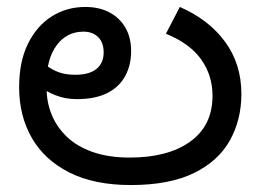

<svg xmlns="http://www.w3.org/2000/svg" viewBox="-20 -520 749 552"><path d="M356 12Q251 12 179.5 -24Q108 -60 71.5 -123.5Q35 -187 35 -269Q35 -343 60.5 -394.5Q86 -446 129 -473Q172 -500 225 -500Q265 -500 294.5 -484.5Q324 -469 340.5 -440.5Q357 -412 357 -373Q357 -333 340 -301.5Q323 -270 288.5 -252.5Q254 -235 201 -235Q168 -235 140 -246Q112 -257 91.5 -273Q71 -289 58 -304L81 -366Q89 -355 103.5 -340.5Q118 -326 141 -315.5Q164 -305 196 -305Q237 -305 257.5 -322Q278 -339 278 -369Q278 -398 262 -413.5Q246 -429 220 -429Q172 -429 143 -390Q114 -351 114 -284V-266Q114 -226 128.5 -190.5Q143 -155 172 -127Q201 -99 246.5 -83Q292 -67 353 -67Q463 -67 527 -113Q591 -159 591 -245Q591 -303 558.5 -349Q526 -395 457 -423L497 -500Q580 -464 627 -400Q674 -336 674 -250Q674 -176 641 -116.5Q608 -57 537.5 -22.5Q467 12 356 12Z"/></svg>

Font: telugu15
Style: Book
Weight: 400
Designer: Jelle Bosma - Monotype Design Team
Foundry: Monotype Imaging Inc.
Version: Version 2.003